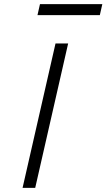

<svg xmlns="http://www.w3.org/2000/svg" viewBox="-20 -907 514 927"><path d="M248 -697H309L150 0H89ZM173 -887H474L462 -834H161Z"/></svg>

Font: Panefresco 250wt
Style: Italic
Weight: 300
Version: Version 1.000